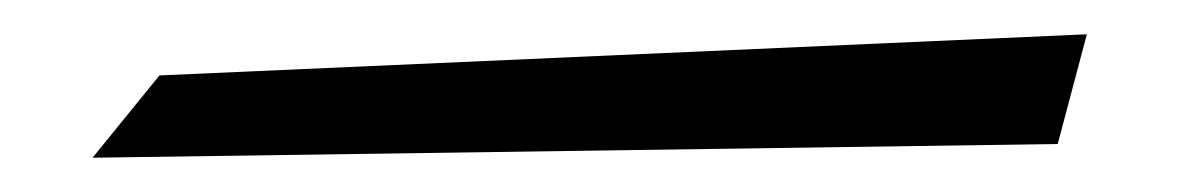

<svg xmlns="http://www.w3.org/2000/svg" viewBox="-20 100 688 112"><path d="M614 120 73 144 34 192 597 184Z"/></svg>

Font: Stormblade
Style: Regular
Weight: 400
Designer: Mew Too
Foundry: Cannot Into Space Fonts
Version: Version 0.77